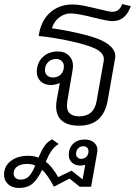

<svg xmlns="http://www.w3.org/2000/svg" viewBox="-118 -608 663 944"><path d="M137 -469Q208 -459 277 -442.5Q346 -426 380 -410Q449 -377 449 -332Q449 -325 448 -322L412 -117Q391 10 270 10Q216 10 187 -14Q158 -38 158 -86Q158 -101 161 -117L176 -200Q154 -190 132 -190Q101 -190 82 -208Q63 -226 63 -255Q63 -299 92 -327Q121 -355 166 -355Q200 -355 220.5 -335Q241 -315 241 -283Q241 -278 239 -264L213 -111Q211 -95 211 -89Q211 -36 272 -36Q344 -36 357 -111L392 -309Q395 -328 384.5 -342.5Q374 -357 350 -369Q315 -386 236.5 -404Q158 -422 72 -431Q83 -506 128 -546Q173 -586 239 -586Q263 -586 291 -580.5Q319 -575 369 -563Q421 -550 434 -550Q469 -550 483 -588L525 -578Q500 -504 434 -504Q413 -504 345 -521Q314 -529 282 -535.5Q250 -542 231 -542Q199 -542 173.5 -522.5Q148 -503 137 -469ZM196 -282Q196 -298 185.5 -308Q175 -318 158 -318Q134 -318 118.5 -302.5Q103 -287 103 -263Q103 -247 114 -237Q125 -227 142 -227Q166 -227 181 -242Q196 -257 196 -282ZM361 130Q361 137 360 141L330 310H274L224 270L147 310Q116 251 89 227Q69 270 44 293Q19 316 -25 316Q-59 316 -78.5 297.5Q-98 279 -98 251Q-98 209 -65 183.5Q-32 158 21 158Q49 158 71 167Q85 133 100 111Q115 89 138 77L171 100Q150 112 135.5 133Q121 154 107 187Q139 211 168 263L234 231L288 274L301 203Q283 206 277 206Q252 206 236 191.5Q220 177 220 154Q220 120 241.5 99Q263 78 299 78Q327 78 344 92.5Q361 107 361 130ZM317 135Q317 124 310 117.5Q303 111 292 111Q276 111 266 121.5Q256 132 256 148Q256 159 263 166Q270 173 281 173Q297 173 307 162.5Q317 152 317 135ZM55 206Q39 198 15 198Q-15 198 -33 210.5Q-51 223 -51 245Q-51 258 -42 266.5Q-33 275 -16 275Q10 275 26 257Q42 239 55 206Z"/></svg>

Font: Sarabun ExtraLight
Style: Italic
Weight: 275
Italic angle: -10°
Designer: Suppakit Chalermlarp | Katatrad Co.,Ltd.
Foundry: Cadson Demak Co.,Ltd.
Version: Version 1.000; ttfautohint (v1.6)